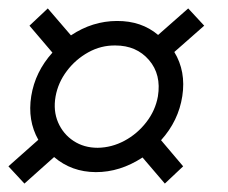

<svg xmlns="http://www.w3.org/2000/svg" viewBox="-26 -578 541 456"><path d="M32 -142 -6 -183 65 -246Q39 -292 48.2 -349.8Q57.5 -407.5 98.5 -453L44 -517L87.5 -558L142.5 -494Q193.5 -528 251.8 -528.2Q310 -528.5 349.5 -495L421 -558L459 -517L388 -454.5Q416 -408.5 407 -349.8Q398 -291 356.5 -245L409 -183L365.5 -142L312.5 -204Q259 -169 201.5 -169.2Q144 -169.5 102.5 -205ZM206 -227Q239.5 -227.5 269.8 -243.8Q300 -260 321.5 -287.8Q343 -315.5 349 -349Q357.5 -401 327.8 -435.5Q298 -470 248 -470Q214 -470.5 183.8 -453.8Q153.5 -437 132.8 -409.5Q112 -382 106 -349Q100 -315 112 -287.2Q124 -259.5 148.8 -243.2Q173.5 -227 206 -227Z"/></svg>

Font: Urbanist
Style: Italic
Weight: 400
Italic angle: -8°
Designer: Corey Hu
Foundry: Corey Hu
Version: Version 1.330; ttfautohint (v1.8.4.7-5d5b)